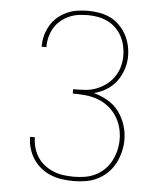

<svg xmlns="http://www.w3.org/2000/svg" viewBox="-53 -789 707 844"><g transform="rotate(5 300.0 -367.5)"><path d="M303 8Q277 8 251.5 4.5Q226 1 202.5 -8.5Q179 -18 159 -34Q139 -50 125 -71Q111 -92 103.5 -117Q96 -142 96 -167Q96 -168 96 -168Q96 -168 96 -169H117Q117 -168 117 -168Q117 -168 117 -168Q117 -145 123.5 -122.5Q130 -100 142.5 -81Q155 -62 173.5 -48Q192 -34 213 -25.5Q234 -17 257 -14Q280 -11 303 -11Q327 -11 351.5 -15Q376 -19 398 -30Q420 -41 437.5 -58.5Q455 -76 466.5 -98Q478 -120 483.5 -144Q489 -168 489 -192Q489 -220 481.5 -246.5Q474 -273 459 -295.5Q444 -318 422 -335Q400 -352 374 -361Q348 -370 320.5 -372.5Q293 -375 266 -375V-394Q291 -394 316.5 -395.5Q342 -397 365.5 -405.5Q389 -414 409.5 -429Q430 -444 444.5 -464.5Q459 -485 466 -509.5Q473 -534 473 -560Q473 -582 468 -604Q463 -626 452.5 -645.5Q442 -665 425.5 -681Q409 -697 389 -706.5Q369 -716 347 -720Q325 -724 303 -724Q281 -724 260 -721Q239 -718 219 -709Q199 -700 182.5 -686Q166 -672 155 -653.5Q144 -635 138.5 -614Q133 -593 133 -572Q133 -571 133 -570Q133 -569 133 -568H112Q112 -569 112 -570Q112 -571 112 -572Q112 -596 118.5 -619.5Q125 -643 137.5 -664Q150 -685 168.5 -700.5Q187 -716 209 -726Q231 -736 255 -739.5Q279 -743 303 -743Q328 -743 352.5 -738.5Q377 -734 399.5 -723.5Q422 -713 440 -695Q458 -677 470 -655.5Q482 -634 488 -609.5Q494 -585 494 -560Q494 -530 484.5 -501Q475 -472 457 -448Q439 -424 413 -408Q387 -392 358 -385Q390 -377 419.5 -360Q449 -343 469 -316.5Q489 -290 499.5 -257.5Q510 -225 510 -192Q510 -165 503.5 -138.5Q497 -112 484.5 -88Q472 -64 452 -44.5Q432 -25 408 -13Q384 -1 357 3.5Q330 8 303 8Z"/></g></svg>

Font: Iosevka Slab Thin Extended
Style: Regular
Weight: 100
Width: 7
Monospace: yes
Designer: Belleve Invis
Foundry: Belleve Invis
Version: Version 11.1.1; ttfautohint (v1.8.3)